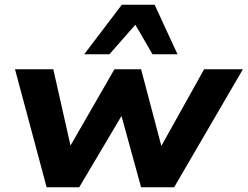

<svg xmlns="http://www.w3.org/2000/svg" viewBox="-20 -787 1041 807"><path d="M176 0 43 -496H204L280 -159H267L461 -496H573L662 -159H650L838 -496H1001L712 0H573L477 -349H520L313 0ZM334 -559 492 -767H630L726 -559H621L549 -683L440 -559Z"/></svg>

Font: Nunito Sans 10pt SemiExpanded ExtraBold
Style: Italic
Weight: 800
Width: 6
Italic angle: -9°
Designer: Vernon Adams
Foundry: Vernon Adams
Version: Version 3.101;gftools[0.9.27]